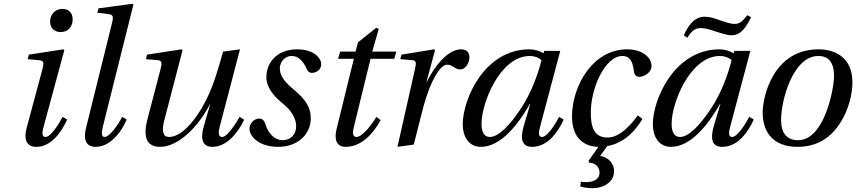

<svg xmlns="http://www.w3.org/2000/svg" viewBox="-20 -762 4513 1012"><path d="M244 -649C244 -612 269 -593 299 -593C338 -593 363 -620 363 -660C363 -699 337 -715 309 -715C266 -715 244 -681 244 -649ZM120 -86C105 -29 118 12 172 12C244 12 300 -56 334 -132L310 -146C292 -111 248 -40 220 -40C200 -40 201 -63 210 -95L319 -497L314 -502L132 -474L126 -450L183 -445C210 -443 213 -434 204 -399Z M433 -86C419 -29 431 12 485 12C555 12 616 -57 648 -132L624 -146C601 -101 556 -40 532 -40C514 -40 514 -61 522 -94L683 -737L678 -742L499 -718L493 -695L550 -688C575 -685 580 -678 570 -639Z M749 -450 811 -445C835 -443 834 -428 826 -397L757 -133C736 -53 744 12 824 12C920 12 1025 -94 1085 -210H1087L1054 -96C1035 -29 1047 12 1100 12C1172 12 1232 -57 1267 -131L1243 -146C1223 -112 1179 -40 1151 -40C1130 -40 1130 -63 1138 -94L1245 -502L1156 -490C1127 -388 1111 -335 1085 -274C1041 -173 954 -40 871 -40C839 -40 831 -70 846 -128L942 -497L937 -502L755 -474Z M1295 -83C1295 -40 1350 12 1445 12C1553 12 1618 -57 1618 -139C1618 -194 1593 -237 1526 -292C1466 -341 1455 -374 1455 -402C1455 -434 1480 -467 1517 -467C1550 -467 1576 -445 1597 -398C1602 -386 1610 -378 1625 -378C1645 -378 1673 -393 1673 -424C1673 -455 1635 -502 1546 -502C1444 -502 1384 -436 1384 -355C1384 -303 1420 -257 1472 -215C1515 -181 1541 -137 1541 -98C1541 -51 1511 -23 1469 -23C1432 -23 1395 -54 1379 -107C1373 -126 1364 -137 1347 -137C1317 -137 1295 -110 1295 -83Z M1755 -86C1740 -29 1752 12 1802 12C1882 12 1946 -54 1986 -129L1964 -146C1941 -107 1890 -40 1859 -40C1838 -40 1838 -63 1844 -88L1933 -452H2058L2069 -490H1942L1976 -609L1964 -616L1867 -539L1854 -490H1773L1762 -452H1845Z M2075 12 2161 0C2178 -65 2197 -146 2213 -204C2249 -335 2299 -421 2337 -421C2368 -421 2375 -396 2407 -396C2432 -396 2454 -429 2454 -458C2455 -485 2441 -502 2409 -502C2353 -502 2284 -439 2230 -331H2228L2273 -497L2268 -502L2096 -474L2090 -450L2152 -445C2176 -443 2174 -429 2167 -397Z M2419 -107C2419 -47 2447 12 2515 12C2622 12 2715 -112 2773 -214H2775L2741 -100C2720 -29 2731 12 2785 12C2861 12 2917 -56 2951 -132L2927 -146C2909 -111 2865 -40 2837 -40C2817 -40 2818 -63 2827 -95L2933 -494H2849L2844 -481C2827 -493 2798 -502 2771 -502C2533 -502 2419 -239 2419 -107ZM2518 -110C2518 -220 2616 -467 2773 -467C2797 -467 2819 -459 2834 -445C2816 -371 2780 -272 2727 -192C2671 -107 2610 -40 2562 -40C2529 -40 2518 -71 2518 -110Z M2995 -148C2995 -28 3065 11 3134 12L3082 86L3085 95C3120 97 3140 120 3140 147C3140 195 3087 202 3042 196L3038 220C3053 226 3079 230 3104 230C3157 230 3206 203 3215 157C3225 107 3189 66 3143 60L3181 8C3243 -3 3310 -41 3366 -135L3342 -154C3308 -108 3249 -37 3182 -37C3109 -37 3094 -97 3094 -168C3094 -298 3169 -467 3261 -467C3293 -467 3315 -447 3321 -387C3323 -369 3332 -357 3350 -357C3374 -357 3414 -380 3414 -413C3414 -464 3360 -502 3285 -502C3107 -502 2995 -312 2995 -148Z M3584 -576 3603 -563C3625 -598 3642 -614 3675 -614C3697 -614 3726 -605 3755 -595C3784 -586 3813 -576 3835 -576C3884 -576 3910 -614 3939 -671L3919 -682C3891 -647 3879 -636 3851 -636C3830 -636 3803 -646 3775 -655C3748 -665 3720 -674 3696 -674C3632 -674 3604 -616 3584 -576ZM3421 -107C3421 -47 3449 12 3517 12C3624 12 3717 -112 3775 -214H3777L3743 -100C3722 -29 3733 12 3787 12C3863 12 3919 -56 3953 -132L3929 -146C3911 -111 3867 -40 3839 -40C3819 -40 3820 -63 3829 -95L3935 -494H3851L3846 -481C3829 -493 3800 -502 3773 -502C3535 -502 3421 -239 3421 -107ZM3520 -110C3520 -220 3618 -467 3775 -467C3799 -467 3821 -459 3836 -445C3818 -371 3782 -272 3729 -192C3673 -107 3612 -40 3564 -40C3531 -40 3520 -71 3520 -110Z M4000 -169C4000 -62 4058 12 4184 12C4293 12 4363 -42 4410 -116C4456 -188 4473 -273 4473 -327C4473 -465 4375 -502 4294 -502C4057 -502 4000 -255 4000 -169ZM4097 -129C4097 -237 4161 -467 4293 -467C4354 -467 4376 -424 4376 -362C4376 -291 4324 -23 4187 -23C4129 -23 4097 -58 4097 -129Z"/></svg>

Font: Heuristica
Style: Italic
Weight: 400
Italic angle: -13°
Version: Version 1.0.1